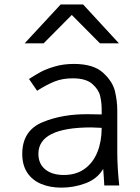

<svg xmlns="http://www.w3.org/2000/svg" viewBox="-20 -850 640 880"><path d="M82 -144.5Q82 -251 174.8 -289.8Q267.5 -328.5 389 -326.5L446 -325.5V-348Q446 -380.5 439 -410.2Q432 -440 402.8 -465.5Q373.5 -491 313.5 -491Q266.5 -491 230.2 -476.5Q194 -462 150 -434L113 -488Q144 -508 168.2 -521Q192.5 -534 231.8 -545.5Q271 -557 318.5 -557Q408 -557 452.2 -516.8Q496.5 -476.5 507 -431.5Q517.5 -386.5 517.5 -345V-154Q517.5 -84 526.5 0H458Q457 -11.5 456 -34.5L453 -76Q426.5 -30.5 372.8 -10.2Q319 10 261 10Q209.5 10 169 -6.8Q128.5 -23.5 105.2 -58.2Q82 -93 82 -144.5ZM446 -264Q412.5 -266 398.5 -266Q156 -266 156 -145Q156 -99.5 187.2 -73.8Q218.5 -48 272.5 -48Q329 -48 368 -76.2Q407 -104.5 426.5 -153.2Q446 -202 446 -264ZM258 -829.5H361L525 -651.5H438L309 -781.5L180 -651.5H93Z"/></svg>

Font: JuliaMono Light
Style: Regular
Weight: 300
Monospace: yes
Designer: cormullion
Foundry: corm
Version: Version 0.054; ttfautohint (v1.8.4)